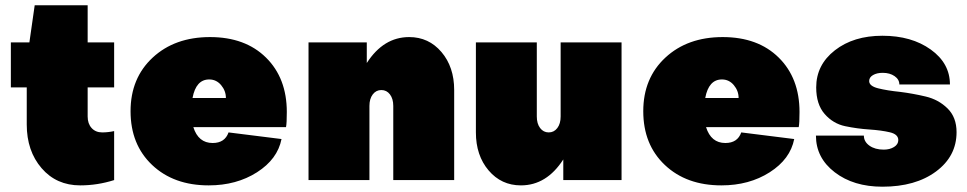

<svg xmlns="http://www.w3.org/2000/svg" viewBox="-20 -680 3652 725"><path d="M81 -210V-350H21V-520H91L111 -660H311V-520H411V-350H311V-240Q311 -213 326 -196.5Q341 -180 366 -180Q388 -180 411 -185V0Q348 20 283 20Q193 20 137 -45Q81 -110 81 -210Z M783 -140Q829 -140 843 -180L1043 -155Q1028 -79 950.5 -29.5Q873 20 768 20Q636 20 554.5 -57Q473 -134 473 -260Q473 -385 556.5 -462.5Q640 -540 773 -540Q906 -540 984.5 -462.5Q1063 -385 1063 -257Q1063 -214 1060 -200H710Q729 -140 783 -140ZM707 -310H833Q833 -337 815 -358.5Q797 -380 770 -380Q720 -380 707 -310Z M1525 -540Q1599 -540 1647 -483.5Q1695 -427 1695 -340V0H1465V-280Q1465 -307 1452.5 -323.5Q1440 -340 1420 -340Q1400 -340 1387.5 -323.5Q1375 -307 1375 -280V0H1145V-520H1365V-442Q1428 -540 1525 -540Z M1947 20Q1873 20 1825 -36.5Q1777 -93 1777 -180V-520H2007V-240Q2007 -213 2019.5 -196.5Q2032 -180 2052 -180Q2072 -180 2084.5 -196.5Q2097 -213 2097 -240V-520H2327V0H2107V-78Q2044 20 1947 20Z M2719 -140Q2765 -140 2779 -180L2979 -155Q2964 -79 2886.5 -29.5Q2809 20 2704 20Q2572 20 2490.5 -57Q2409 -134 2409 -260Q2409 -385 2492.5 -462.5Q2576 -540 2709 -540Q2842 -540 2920.5 -462.5Q2999 -385 2999 -257Q2999 -214 2996 -200H2646Q2665 -140 2719 -140ZM2643 -310H2769Q2769 -337 2751 -358.5Q2733 -380 2706 -380Q2656 -380 2643 -310Z M3312 25Q3203 25 3132 -29.5Q3061 -84 3061 -168H3242Q3242 -145 3263 -130Q3284 -115 3317 -115Q3340 -115 3356 -125Q3372 -135 3372 -151Q3372 -173 3340 -180.5Q3308 -188 3263 -191Q3217 -194 3171.5 -203.5Q3126 -213 3094 -249.5Q3062 -286 3062 -350Q3062 -435 3132.5 -490Q3203 -545 3312 -545Q3422 -545 3494.5 -493Q3567 -441 3567 -361H3376Q3376 -380 3358 -392.5Q3340 -405 3313 -405Q3291 -405 3276.5 -396.5Q3262 -388 3262 -374Q3262 -355 3296 -346.5Q3330 -338 3379 -333Q3427 -327 3475.5 -315.5Q3524 -304 3558 -270.5Q3592 -237 3592 -181Q3592 -90 3514.5 -32.5Q3437 25 3312 25Z"/></svg>

Font: Metropolitano Black
Style: Regular
Weight: 900
Designer: Fonts by Alex Slobzheninov & Chris M. Simpson / Changes by Cristiano Sobral
Foundry: Fonts by Alex Slobzheninov & Chris M. Simpson / Changes by Cristiano Sobral
Version: Version 1.00;August 30, 2020;FontCreator 13.0.0.2681 64-bit